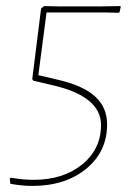

<svg xmlns="http://www.w3.org/2000/svg" viewBox="-20 -512 443 631"><path d="M375 -492 377 -490 373 -472 369 -470 328 -471H133L106 -265L170 -250Q253 -231 292.5 -195Q332 -159 332 -103Q332 -14 263.5 42.5Q195 99 86 99Q52 99 14 92L12 75L16 72Q55 79 90 79Q188 79 250 28.5Q312 -22 312 -101Q312 -193 161 -230L89 -247L86 -252L115 -484L125 -492L174 -491H310Z"/></svg>

Font: Alegreya Sans Thin
Style: Italic
Weight: 100
Italic angle: -7°
Designer: Juan Pablo del Peral
Foundry: Huerta Tipografica
Version: Version 2.007